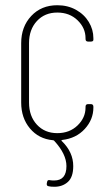

<svg xmlns="http://www.w3.org/2000/svg" viewBox="-20 -529 424 734"><path d="M327 -370H317Q307 -370 307 -380V-383Q307 -422 276.5 -451.5Q246 -481 199 -481Q151 -481 121 -448.5Q91 -416 91 -364V-137Q91 -85 121 -52.5Q151 -20 199 -20Q246 -20 276.5 -49.5Q307 -79 307 -118V-121Q307 -131 317 -131H327Q337 -131 337 -121V-118Q337 -72 304 -36Q271 0 218 6Q212 8 217 11Q260 53 260 106Q260 148 239.5 166.5Q219 185 188 185Q173 185 166 183Q157 182 159 171L160 167Q161 157 172 160Q177 161 187 161Q234 161 234 106Q234 60 187 9Q185 7 182 7Q128 2 94.5 -38Q61 -78 61 -137V-364Q61 -427 99.5 -468Q138 -509 199 -509Q239 -509 270.5 -491.5Q302 -474 319.5 -445Q337 -416 337 -383V-377Q337 -370 327 -370Z"/></svg>

Font: Barlow Condensed Thin
Style: Regular
Weight: 250
Width: 3
Designer: Jeremy Tribby
Foundry: Tribby Type
Version: Version 1.408